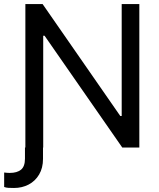

<svg xmlns="http://www.w3.org/2000/svg" viewBox="-41 -727 783 946"><path d="M84 0V-707H168.9L551.8 -155.3H558.6V-707H645.5V0H561.5L178.7 -550.8H171.9V0H170.9V55.7Q170.9 100.6 151.6 133.1Q132.3 165.5 99.9 182.4Q67.4 199.2 28.3 199.2Q11.2 199.2 0 198.5Q-11.2 197.8 -20.5 194.3V123Q-4.9 125 6.8 125Q43 125 62.5 109.1Q82 93.3 82 54.7V0Z"/></svg>

Font: Pretendard GOV
Style: Regular
Weight: 400
Designer: Base glyphs from Inter by Rasmus Andersson; Hangeul glyphs from Noto Sans CJK(Source Han Sans) by Jang Soo-young and Kan
Foundry: Kil Hyung-jin
Version: Version 1.309